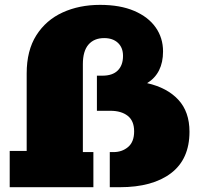

<svg xmlns="http://www.w3.org/2000/svg" viewBox="-20 -781 833 801"><path d="M20.5 0V-151.4H91.3V-474.6Q91.3 -570.3 131.6 -633.8Q171.9 -697.3 241.2 -729Q310.5 -760.7 397.5 -760.7Q481 -760.7 539.8 -735.6Q598.6 -710.4 629.4 -666.7Q660.2 -623 660.2 -566.4Q660.2 -475.1 593.8 -434.1Q677.7 -415 724.1 -364.7Q770.5 -314.5 770.5 -231.4Q770.5 -117.2 693.6 -58.6Q616.7 0 479.5 0H438V-146.5H453.6Q489.3 -146.5 514.4 -167.7Q539.6 -189 539.6 -232.9Q539.6 -276.9 512.7 -297.9Q485.8 -318.8 440.4 -318.8H384.3V-465.3H407.2Q449.7 -465.3 471.4 -487.1Q493.2 -508.8 493.2 -547.9Q493.2 -582.5 471.9 -602.3Q450.7 -622.1 414.6 -622.1Q372.6 -622.1 349.1 -595Q325.7 -567.9 325.7 -513.2V-146.5H369.6V0Z"/></svg>

Font: Bevan
Style: Regular
Weight: 400
Designer: Vernon Adams
Foundry: Vernon Adams
Version: Version 2.100; ttfautohint (v1.8.3)